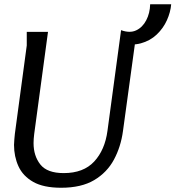

<svg xmlns="http://www.w3.org/2000/svg" viewBox="-20 -874 826 904"><path d="M206 -724 141 -243Q138 -219 138 -200Q138 -140 170 -99.5Q202 -59 280 -59Q373 -59 423.5 -113.5Q474 -168 486 -258L549 -724H623L559 -257Q549 -183 516.5 -122.5Q484 -62 423.5 -26Q363 10 268 10Q185 10 136.5 -17.5Q88 -45 67 -91Q46 -137 46 -192Q46 -204 47.5 -217.5Q49 -231 50 -244L106 -660V-724ZM550 -732Q591 -717 621 -731Q651 -745 668.5 -778.5Q686 -812 687 -854H786Q783 -817 766 -779Q749 -741 718 -711.5Q687 -682 643 -670Q599 -658 542 -671Z"/></svg>

Font: Rosario Light
Style: Italic
Weight: 300
Italic angle: -8.05°
Designer: Hector Gatti
Foundry: Omnibus Type
Version: Version 1.101; ttfautohint (v1.8.1.43-b0c9)